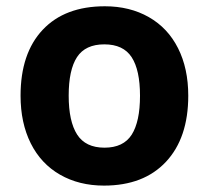

<svg xmlns="http://www.w3.org/2000/svg" viewBox="-20 -576 659 606"><path d="M574.2 -273.9Q574.2 -140.6 503.9 -65.4Q433.6 9.8 308.1 9.8Q229.5 9.8 169.4 -24.7Q109.4 -59.1 77.1 -123.5Q44.9 -188 44.9 -273.9Q44.9 -407.7 114.7 -481.9Q184.6 -556.2 311 -556.2Q389.6 -556.2 449.7 -522Q509.8 -487.8 542 -423.8Q574.2 -359.9 574.2 -273.9ZM223.1 -395.8Q196.8 -355.5 196.8 -274.2Q196.8 -192.9 223.4 -151.4Q250 -109.9 309.8 -109.9Q369.6 -109.9 395.8 -151.1Q421.9 -192.4 421.9 -273.7Q421.9 -355 395.5 -395.5Q369.1 -436 309.3 -436Q249.5 -436 223.1 -395.8Z"/></svg>

Font: NotoSans-Bold
Style: Bold
Weight: 700
Designer: Monotype Design team
Foundry: Monotype Imaging Inc.
Version: Version 1.04